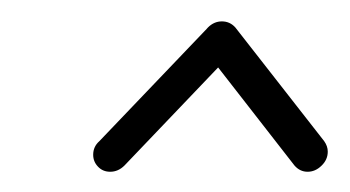

<svg xmlns="http://www.w3.org/2000/svg" viewBox="-20 -539 335 184"><path d="M192.6 -518.5Q199.6 -518.5 204.3 -513.7Q208.9 -508.9 208.9 -502.2Q208.9 -494.8 203.3 -489.3L99.3 -380.4Q93.3 -374.4 85.6 -374.4Q78.5 -374.4 73.9 -379.3Q69.3 -384.1 69.3 -390.7Q69.3 -398.5 75.2 -403.7L179.3 -512.6Q185.2 -518.5 192.6 -518.5ZM173.7 -499.6Q173.7 -507 179.4 -512.8Q185.2 -518.5 192.6 -518.5Q200.4 -518.5 205.6 -512.6L290.7 -403.7Q294.1 -398.9 294.1 -393.7Q294.1 -385.9 288.1 -380.2Q282.2 -374.4 274.8 -374.4Q267.4 -374.4 262.2 -380.4L177.4 -489.3Q173.7 -493.7 173.7 -499.6Z"/></svg>

Font: 26F Galaxy Sans Light
Style: Italic
Weight: 300
Italic angle: -5°
Designer: C₂₉H₂₅N₃O₅
Version: Version 1.200